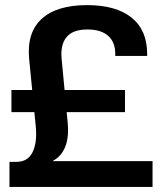

<svg xmlns="http://www.w3.org/2000/svg" viewBox="-20 -742 637 762"><path d="M585.4 0V-102.5H188Q222.7 -120.1 238.5 -158.4Q254.4 -196.8 248.5 -256.3L224.6 -507.8Q219.2 -564.5 244.1 -594.7Q269 -625 326.7 -625Q380.9 -625 409.2 -599.9Q437.5 -574.7 437.5 -527.8V-520H564V-527.8Q564 -622.6 502.2 -672.1Q440.4 -721.7 325.7 -721.7Q205.1 -721.7 145.5 -667.2Q85.9 -612.8 95.7 -507.8L122.1 -238.3Q127.9 -175.8 109.1 -137.7Q90.3 -99.6 44.9 -99.6H17.6V0ZM476.1 -296.9V-384.8H25.4V-296.9Z"/></svg>

Font: Roboto Flex
Style: wght 600 wdth 140 opsz 13.0 GRAD 0.00 slnt 0.00 XTRA 468 XOPQ 96 YOPQ 79 YTLC 514 YTUC 712 YTAS 750 YTDE -203.00 YTFI 738
Weight: 600
Width: 8
Designer: Berlow after Robertson
Foundry: Google
Version: Version 3.100